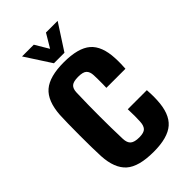

<svg xmlns="http://www.w3.org/2000/svg" viewBox="-238 -850 936 936"><g transform="rotate(-45 230.0 -382.5)"><path d="M293.5 -374.5Q294 -386 294.2 -402.2Q294.5 -418.5 294.2 -434.5Q294 -450.5 293.5 -461.5Q292.5 -486 280.2 -498Q268 -510 234.5 -510Q201.5 -510 188.5 -498.8Q175.5 -487.5 174.5 -461.5Q173 -415.5 172.5 -375.8Q172 -336 172 -298.8Q172 -261.5 172.5 -223.2Q173 -185 174.5 -142Q175.5 -114 189.5 -102Q203.5 -90 236.5 -90Q269 -90 280.8 -103Q292.5 -116 293.5 -143Q294.5 -159.5 294.5 -178.8Q294.5 -198 293.5 -227H425Q426 -218 426.5 -195.8Q427 -173.5 426 -156.5Q422 -68 377.8 -29.2Q333.5 9.5 236.5 9.5Q133.5 9.5 89.2 -30Q45 -69.5 40 -156.5Q38.5 -183.5 38 -222.2Q37.5 -261 37.5 -303.2Q37.5 -345.5 38.2 -382.5Q39 -419.5 40 -441.5Q46 -532 91.2 -570.8Q136.5 -609.5 234.5 -609.5Q333.5 -609.5 377.8 -571.5Q422 -533.5 426 -446.5Q427 -429 426.5 -405.8Q426 -382.5 425 -374.5ZM197.5 -640 111 -773.5H192L234 -703L276 -773.5H356.5L270 -640Z"/></g></svg>

Font: Big Shoulders Text Thin ExtraBold
Style: Regular
Weight: 800
Version: Version 2.002